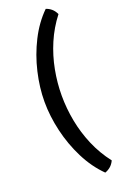

<svg xmlns="http://www.w3.org/2000/svg" viewBox="-188 -829 703 1108"><g transform="rotate(-20 163.5 -275.0)"><path d="M168.5 -275Q168.5 -196.5 183.5 -117.8Q198.5 -39 230.2 35.5Q262 110 312 174.5Q302 196 286.5 209Q271 222 253 228Q191.5 167.5 149 83.2Q106.5 -1 84.8 -94Q63 -187 63 -275Q63 -362.5 84.8 -455.8Q106.5 -549 149 -633Q191.5 -717 253 -777.5Q271 -772 286.5 -759Q302 -746 312 -724Q262 -659.5 230.2 -585.2Q198.5 -511 183.5 -432Q168.5 -353 168.5 -275Z"/></g></svg>

Font: Signika Negative Light
Style: Regular
Weight: 400
Version: Version 2.001